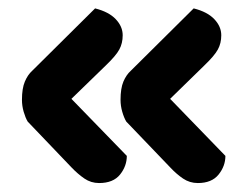

<svg xmlns="http://www.w3.org/2000/svg" viewBox="-20 -452 578 446"><path d="M145.9 -222.4 274.6 -89.9Q274.6 -66.3 258.9 -46.6Q243.1 -26.8 210.2 -26.8Q191.3 -26.8 176 -37.3Q160.7 -47.8 146.1 -63.1L44.3 -169.6Q39 -178.5 35 -192.3Q31 -206.1 31 -220.1Q31 -246.6 37.7 -262.4Q44.3 -278.1 54.6 -287.4L200.9 -432.5Q232.8 -424.5 248.9 -407.4Q265 -390.4 265 -370.1Q265 -351.5 257.2 -337.1Q249.4 -322.6 225.5 -299.7ZM375.2 -222.4 503.6 -89.9Q503.6 -66.3 487.8 -46.6Q472 -26.8 439.5 -26.8Q420.6 -26.8 405.1 -37.3Q389.7 -47.8 375.4 -63.1L273.3 -169.6Q268 -178.5 264 -192.3Q260 -206.1 260 -220.1Q260 -246.6 266.6 -262.4Q273.3 -278.1 283.6 -287.4L429.9 -432.5Q461.8 -424.5 477.9 -407.4Q494 -390.4 494 -370.1Q494 -351.5 486.1 -337.1Q478.3 -322.6 454.4 -299.7Z"/></svg>

Font: Baloo Tamma 2
Style: Regular
Weight: 400
Designer: Divya Kowshik, Shuchita Grover and Ek Type
Foundry: Ek Type
Version: Version 1.700